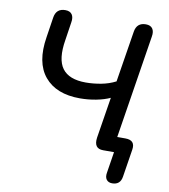

<svg xmlns="http://www.w3.org/2000/svg" viewBox="-94 -792 917 1040"><g transform="rotate(10 364.5 -272.0)"><path d="M506 -287Q474 -272 430 -263.5Q386 -255 341 -255Q210 -255 146.5 -331.5Q83 -408 106 -550L123 -661Q131 -712 181 -712Q207 -712 218 -696Q229 -680 224 -652L209 -553Q191 -445 228 -395Q265 -345 357 -345Q398 -345 441 -353Q484 -361 521 -380L566 -661Q574 -712 624 -712Q650 -712 661 -696Q672 -680 667 -652L577 -84H622Q678 -84 669 -30L645 122Q638 168 593 168Q572 168 561.5 154Q551 140 556 114L574 0H514Q461 0 470 -62Z"/></g></svg>

Font: Nunito SemiBold
Style: Italic
Weight: 600
Italic angle: -9°
Designer: Vernon Adams
Foundry: Vernon Adams
Version: Version 3.601; ttfautohint (v1.8.2.53-6de2)